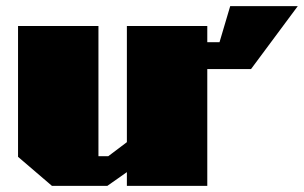

<svg xmlns="http://www.w3.org/2000/svg" viewBox="-20 -608 994 628"><path d="M150 0 39 -95V-523H302V-97H334L395 -143V-523H658V-470H698L733 -588H954L801 -382H658V0H395V-45L331 0Z"/></svg>

Font: Tomorrow ExtraBold
Style: Regular
Weight: 800
Designer: Tony de Marco, Monica Rizzolli
Foundry: Just in Type
Version: Version 2.002